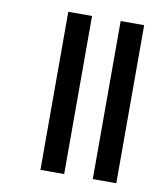

<svg xmlns="http://www.w3.org/2000/svg" viewBox="-76 -718 680 780"><g transform="rotate(10 264.0 -328.0)"><path d="M359 -2V-654H456V-2ZM143 -2V-654H241V-2Z"/></g></svg>

Font: Noto Sans Tamil UI Condensed Medium
Style: Regular
Weight: 500
Width: 3
Designer: Jelle Bosma - Monotype Design Team
Foundry: Monotype Imaging Inc.
Version: Version 2.004; ttfautohint (v1.8.4.7-5d5b)